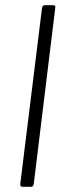

<svg xmlns="http://www.w3.org/2000/svg" viewBox="-20 -720 244 740"><path d="M58 -10 142 -690Q144 -700 153 -700H185Q195 -700 193 -690L110 -10Q108 0 99 0H67Q58 0 58 -10Z"/></svg>

Font: Barlow Condensed Light
Style: Italic
Weight: 300
Width: 3
Italic angle: -7°
Designer: Jeremy Tribby
Foundry: Tribby Type
Version: Version 1.408